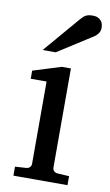

<svg xmlns="http://www.w3.org/2000/svg" viewBox="-85 -777 472 821"><g transform="rotate(10 151.5 -366.5)"><path d="M34.2 0V-39.1L83 -42Q92.3 -43 98.1 -48.8Q104 -54.7 104 -64V-420.9H35.2V-456.1L157.2 -494.1H196.8V-64Q196.8 -54.7 202.9 -48.8Q209 -43 217.8 -42L269 -39.1V0ZM295.9 -688Q295.9 -674.3 289.3 -664.6Q282.7 -654.8 272.9 -647.9L120.6 -550.8H64L196.8 -706.1Q202.6 -712.4 207.5 -717.5Q212.4 -722.7 218.3 -726.1Q224.1 -729.5 231.7 -731.2Q239.3 -732.9 250 -732.9Q263.2 -732.9 272 -728.8Q280.8 -724.6 286.1 -718.3Q291.5 -711.9 293.7 -703.9Q295.9 -695.8 295.9 -688Z"/></g></svg>

Font: Charis SIL
Style: Regular
Weight: 400
Foundry: SIL International
Version: Version 4.112